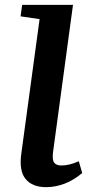

<svg xmlns="http://www.w3.org/2000/svg" viewBox="-20 -763 370 793"><path d="M170 10Q114 10 86 -23.5Q58 -57 68 -128.5L143.5 -684L65 -695.5L71.5 -743H281.5L199 -134Q195 -101.5 204.2 -90.5Q213.5 -79.5 233.5 -79.5Q248.5 -79.5 266.2 -83.5Q284 -87.5 305.5 -97L319.5 -48.5Q286.5 -20 248.2 -5Q210 10 170 10Z"/></svg>

Font: Merriweather SemiBold
Style: Italic
Weight: 600
Italic angle: -7.8°
Version: Version 2.101